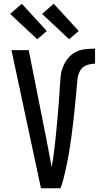

<svg xmlns="http://www.w3.org/2000/svg" viewBox="-20 -1002 540 1022"><path d="M302 0H198L41 -735H133L230 -245Q236 -212 242.5 -178.5Q249 -145 255 -112Q260 -138 263.5 -164.5Q267 -191 270.5 -218Q274 -245 276.5 -271.5Q279 -298 281.5 -324.5Q284 -351 286.5 -378Q289 -405 291 -431.5Q293 -458 295 -485Q297 -512 298.5 -538.5Q300 -565 302.5 -592Q305 -619 314.5 -644Q324 -669 341 -690.5Q358 -712 382 -724.5Q406 -737 433 -740Q460 -743 486 -743V-663Q464 -663 441.5 -655Q419 -647 407.5 -627.5Q396 -608 393 -585Q390 -562 388.5 -539Q387 -516 384.5 -493.5Q382 -471 380 -448.5Q378 -426 375.5 -403Q373 -380 370.5 -357.5Q368 -335 365 -312.5Q362 -290 359 -267Q356 -244 352.5 -221.5Q349 -199 345 -176.5Q341 -154 336.5 -132Q332 -110 327 -87.5Q322 -65 316 -43Q310 -21 302 0ZM348 -793 204 -928 266 -982 399 -837ZM178 -793 34 -928 96 -982 229 -837Z"/></svg>

Font: Iosevka Custom Medium
Style: Regular
Weight: 500
Monospace: yes
Designer: Belleve Invis
Foundry: Belleve Invis
Version: Version 32.5.0; ttfautohint (v1.8.4)